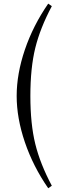

<svg xmlns="http://www.w3.org/2000/svg" viewBox="-20 -758 362 1040"><path d="M241.2 -738.3 260.7 -724.6Q197.8 -606.4 171.1 -498.3Q144.5 -390.1 144.5 -238.3Q144.5 -86.4 171.1 21.7Q197.8 129.9 260.7 248L241.2 261.7Q159.2 143.1 114.7 12.2Q70.3 -118.7 70.3 -238.3Q70.3 -357.9 114.7 -488.8Q159.2 -619.6 241.2 -738.3Z"/></svg>

Font: Theano Didot
Style: Regular
Weight: 400
Designer: Alexey Kryukov
Version: Version 2.0